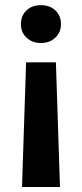

<svg xmlns="http://www.w3.org/2000/svg" viewBox="-20 -558 322 758"><path d="M83 -312H200.7L216.8 180.2H66.9ZM220.7 -462.9Q220.7 -430.2 198.2 -409.2Q175.8 -388.2 141.6 -388.2Q107.4 -388.2 85 -409.2Q62.5 -430.2 62.5 -462.9Q62.5 -495.6 84.2 -516.6Q106 -537.6 141.6 -537.6Q177.2 -537.6 199 -516.6Q220.7 -495.6 220.7 -462.9Z"/></svg>

Font: Vazir FD-UI
Style: Bold-FD-UI
Weight: 700
Designer: Saber Rastikerdar
Foundry: Saber Rastikerdar
Version: Version 30.0.0